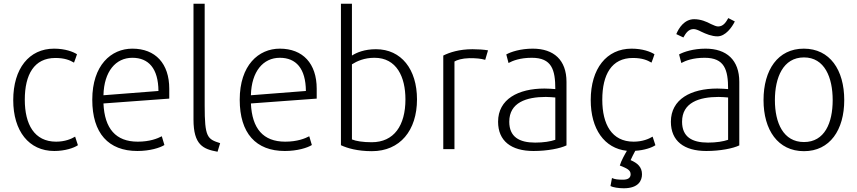

<svg xmlns="http://www.w3.org/2000/svg" viewBox="-20 -800 4600 1030"><path d="M271 10C328 10 376 -6 398 -21L383 -67C363 -55 329 -40 281 -40C164 -40 113 -133 113 -265C113 -400 163 -489 277 -489C327 -489 355 -477 377 -464C383 -479 388 -494 393 -509C373 -522 330 -539 270 -539C136 -539 51 -432 51 -263C51 -97 135 10 271 10Z M717 10C784 10 838 -7 862 -22L848 -69C825 -57 784 -40 719 -40C601 -40 541 -110 535 -245L888 -271V-324C888 -459 814 -539 690 -539C576 -539 475 -450 475 -265C475 -85 562 10 717 10ZM690 -490C777 -490 829 -433 830 -312L535 -289C538 -417 601 -490 690 -490Z M1018 -780V-159C1018 -22 1070 0 1147 14L1161 -32C1092 -54 1078 -63 1078 -234V-780Z M1508 10C1575 10 1629 -7 1653 -22L1639 -69C1616 -57 1575 -40 1510 -40C1392 -40 1332 -110 1326 -245L1679 -271V-324C1679 -459 1605 -539 1481 -539C1367 -539 1266 -450 1266 -265C1266 -85 1353 10 1508 10ZM1481 -490C1568 -490 1620 -433 1621 -312L1326 -289C1329 -417 1392 -490 1481 -490Z M1809 -780V-21C1843 -5 1898 11 1975 11C2126 11 2217 -100 2217 -267C2217 -428 2133 -536 1997 -536C1935 -536 1893 -518 1868 -502V-780ZM1868 -455C1895 -472 1934 -490 1989 -490C2108 -490 2155 -387 2155 -267C2155 -127 2094 -37 1974 -37C1926 -37 1890 -43 1868 -52Z M2358 -502V0H2418V-470C2431 -478 2458 -487 2498 -488C2534 -488 2559 -486 2583 -479L2598 -530C2575 -534 2544 -536 2515 -536C2444 -536 2392 -519 2358 -502Z M2652 -147C2652 -44 2722 10 2842 10C2918 10 2986 -4 3019 -20V-361C3019 -478 2951 -539 2838 -539C2773 -539 2721 -522 2696 -508L2708 -462C2730 -474 2769 -490 2833 -490C2940 -490 2959 -426 2959 -322C2946 -323 2924 -325 2901 -325C2760 -325 2652 -268 2652 -147ZM2908 -280C2928 -280 2944 -278 2959 -277V-50C2933 -41 2895 -35 2851 -35C2765 -35 2712 -66 2712 -147C2712 -250 2804 -280 2908 -280Z M3149 -263C3149 -108 3222 -4 3343 9C3333 26 3312 63 3305 88C3343 103 3363 112 3363 135C3363 154 3349 164 3322 164C3295 164 3278 162 3263 155L3255 198C3267 205 3299 210 3326 210C3406 210 3424 168 3424 135C3424 96 3400 75 3363 59C3369 45 3380 24 3388 9C3437 6 3477 -8 3496 -21L3481 -67C3461 -55 3427 -40 3379 -40C3262 -40 3211 -133 3211 -265C3211 -400 3261 -489 3375 -489C3425 -489 3453 -477 3475 -464C3481 -479 3486 -494 3491 -509C3471 -522 3428 -539 3368 -539C3234 -539 3149 -432 3149 -263Z M3579 -147C3579 -44 3649 10 3769 10C3845 10 3913 -4 3946 -20V-361C3946 -478 3878 -539 3765 -539C3700 -539 3648 -522 3623 -508L3635 -462C3657 -474 3696 -490 3760 -490C3867 -490 3886 -426 3886 -322C3873 -323 3851 -325 3828 -325C3687 -325 3579 -268 3579 -147ZM3639 -147C3639 -250 3731 -280 3835 -280C3855 -280 3871 -278 3886 -277V-50C3860 -41 3822 -35 3778 -35C3692 -35 3639 -66 3639 -147ZM3608 -617 3646 -599C3659 -622 3673 -644 3701 -644C3711 -644 3725 -639 3742 -630C3767 -618 3798 -605 3829 -605C3872 -605 3907 -654 3922 -685L3887 -703C3874 -680 3860 -658 3832 -658C3823 -658 3809 -664 3794 -671C3770 -684 3739 -697 3704 -697C3651 -697 3621 -649 3608 -617Z M4293 11C4432 11 4509 -103 4509 -263C4509 -425 4432 -539 4292 -539C4153 -539 4076 -425 4076 -263C4076 -103 4153 11 4293 11ZM4293 -492C4404 -492 4447 -384 4447 -263C4447 -141 4404 -38 4293 -38C4182 -38 4137 -141 4137 -263C4137 -384 4181 -492 4293 -492Z"/></svg>

Font: Repo Light
Style: Regular
Weight: 300
Designer: Stefan Peev
Foundry: Context Ltd
Version: Version 001.502